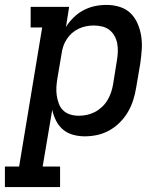

<svg xmlns="http://www.w3.org/2000/svg" viewBox="-64 -548 684 783"><path d="M-44 215V131H14L108 -436H61V-520H218L205 -438Q218 -459 236.5 -477Q255 -495 277 -506.5Q299 -518 322.5 -523Q346 -528 370 -528Q398 -528 424 -520Q450 -512 468.5 -494Q487 -476 497.5 -451Q508 -426 512 -399.5Q516 -373 514 -345Q512 -317 508 -289L491 -189Q487 -164 479 -139Q471 -114 457.5 -91Q444 -68 424.5 -48.5Q405 -29 381.5 -16Q358 -3 332.5 2.5Q307 8 282 8Q257 8 233.5 1.5Q210 -5 192.5 -20Q175 -35 164.5 -56Q154 -77 149 -100L110 131H181V215ZM257 -76Q274 -76 290.5 -79.5Q307 -83 322.5 -91Q338 -99 351.5 -111.5Q365 -124 374 -139Q383 -154 388.5 -170Q394 -186 397 -203L413 -303Q416 -320 416.5 -337.5Q417 -355 414 -371Q411 -387 403 -401.5Q395 -416 382 -426Q369 -436 352.5 -440Q336 -444 318 -444Q303 -444 287.5 -441Q272 -438 257 -431Q242 -424 229.5 -413Q217 -402 208 -388Q199 -374 194 -359Q189 -344 187 -328L170 -228Q167 -210 166 -192.5Q165 -175 167.5 -158Q170 -141 176 -125Q182 -109 194 -97.5Q206 -86 222.5 -81Q239 -76 257 -76Z"/></svg>

Font: Iosevka Etoile Medium Oblique
Style: Regular
Weight: 500
Italic angle: -9°
Designer: Belleve Invis
Foundry: Belleve Invis
Version: Version 15.5.2; ttfautohint (v1.8.4)